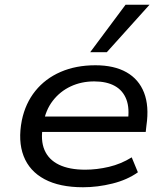

<svg xmlns="http://www.w3.org/2000/svg" viewBox="-20 -780 702 809"><path d="M330 9Q231 9 167.5 -25Q104 -59 79.5 -122.5Q55 -186 72 -273Q87 -345 129 -397Q171 -449 235.5 -477Q300 -505 382 -505Q461 -505 513 -475.5Q565 -446 587 -389.5Q609 -333 597 -251L594 -224H135L145 -289H544L518 -266Q527 -323 512.5 -361Q498 -399 463.5 -418Q429 -437 377 -437Q323 -437 278 -416Q233 -395 202.5 -355.5Q172 -316 163 -261L161 -249Q150 -189 167.5 -148Q185 -107 228.5 -86Q272 -65 339 -65Q388 -65 439 -77Q490 -89 535 -117L561 -54Q516 -22 453.5 -6.5Q391 9 330 9ZM360 -560 509 -760H610L430 -560Z"/></svg>

Font: Nunito Sans 7pt SemiExpanded
Style: Italic
Weight: 400
Width: 6
Italic angle: -9°
Designer: Vernon Adams
Foundry: Vernon Adams
Version: Version 3.101;gftools[0.9.27]